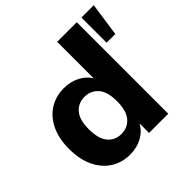

<svg xmlns="http://www.w3.org/2000/svg" viewBox="-181 -870 1046 1046"><g transform="rotate(-45 341.5 -347.0)"><path d="M249 11Q185 11 136.5 -20.5Q88 -52 61 -109.5Q34 -167 34 -246Q34 -325 61 -382Q88 -439 136.5 -470Q185 -501 249 -501Q298 -501 339 -480Q380 -459 401 -424V-705H552V0H404V-74Q384 -35 342.5 -12Q301 11 249 11ZM294 -102Q342 -102 372.5 -137Q403 -172 403 -246Q403 -319 372.5 -353.5Q342 -388 294 -388Q246 -388 216 -353.5Q186 -319 186 -246Q186 -172 216 -137Q246 -102 294 -102ZM588 -511V-705H683L655 -511Z"/></g></svg>

Font: Nunito Sans ExtraBold
Style: Regular
Weight: 800
Designer: Vernon Adams
Foundry: Vernon Adams
Version: Version 3.101; ttfautohint (v1.8.4.7-5d5b);gftools[0.9.27]